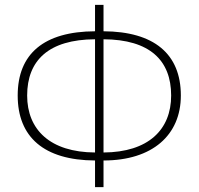

<svg xmlns="http://www.w3.org/2000/svg" viewBox="-20 -759 819 792"><path d="M407 -739H372V-630C161 -629 53 -537 53 -365C53 -194 161 -98 372 -97V13H407V-97C609 -97 726 -202 726 -365C726 -537 615 -629 407 -630ZM407 -597C598 -596 686 -510 686 -365C686 -224 592 -131 407 -130ZM372 -130C187 -131 92 -224 92 -365C92 -510 181 -596 372 -597Z"/></svg>

Font: SSpoqa Han Sans Neo Thin
Style: Regular
Weight: 100
Designer: [Spoqa Han Sans Neo] Dong-huui Kim  Younghwa Kang  Yujin Lee  [Noto Sans] Ryoko NISHIZUKA  (kana & ideographs); Paul D. 
Foundry: Spoqa (http://www.spoqa-han-sans.com)
Version: Version 1.000